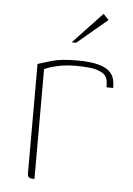

<svg xmlns="http://www.w3.org/2000/svg" viewBox="-46 -599 438 634"><g transform="rotate(5 173.5 -281.5)"><path d="M92 0H86Q78 0 73.5 -3.5Q69 -7 69 -16V-379Q87 -385 116.5 -393.5Q146 -402 198 -402Q242 -402 268 -395Q294 -388 306 -376.5Q318 -365 321.5 -351Q325 -337 325 -322H303L302 -336Q301 -359 284 -369Q267 -379 243.5 -381.5Q220 -384 198 -384Q163 -384 136 -378Q109 -372 92 -364ZM175 -460 272 -563 290 -544 190 -460Z"/></g></svg>

Font: Genos Thin Thin
Style: Regular
Weight: 250
Version: Version 1.010